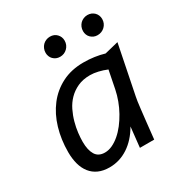

<svg xmlns="http://www.w3.org/2000/svg" viewBox="-164 -804 878 932"><g transform="rotate(-30 275.0 -338.5)"><path d="M326.2 -496.1Q357.9 -496.1 386.7 -491.9Q415.5 -487.8 441.9 -480L519 -499L463.9 -225.1Q461.9 -215.8 459.7 -200.7Q457.5 -185.5 454.6 -159.9Q451.7 -134.3 447.3 -95.5Q442.9 -56.6 437 0H356.9L369.1 -112.8Q335.4 -54.2 287.4 -22.7Q239.3 8.8 183.1 8.8Q147.9 8.8 121.8 -2.9Q95.7 -14.6 78.6 -36.4Q61.5 -58.1 53.2 -88.4Q44.9 -118.7 44.9 -155.8Q44.9 -226.1 63.2 -287.8Q81.5 -349.6 117.2 -396Q152.8 -442.4 205.3 -469.2Q257.8 -496.1 326.2 -496.1ZM130.9 -164.1Q130.9 -117.7 147 -91.3Q163.1 -64.9 199.2 -64.9Q220.2 -64.9 241.2 -74.7Q262.2 -84.5 282.2 -101.6Q302.2 -118.7 320.1 -141.8Q337.9 -165 352.8 -191.7Q367.7 -218.3 378.4 -247.3Q389.2 -276.4 395 -305.2L415 -405.8Q392.1 -415.5 367.9 -421.1Q343.8 -426.8 323.2 -426.8Q283.2 -426.8 253.4 -413.1Q223.6 -399.4 202.1 -377.4Q180.7 -355.5 167 -327.4Q153.3 -299.3 145.3 -270Q137.2 -240.7 134 -212.9Q130.9 -185.1 130.9 -164.1ZM248 -686Q271.5 -686 286.1 -670.7Q300.8 -655.3 300.8 -633.8Q300.8 -621.1 296.1 -610.6Q291.5 -600.1 283.4 -592.3Q275.4 -584.5 265.1 -580.3Q254.9 -576.2 243.2 -576.2Q231.4 -576.2 221.9 -580.3Q212.4 -584.5 205.3 -591.6Q198.2 -598.6 194.6 -608.2Q190.9 -617.7 190.9 -627.9Q190.9 -640.6 195.6 -651.4Q200.2 -662.1 207.8 -669.7Q215.3 -677.2 225.8 -681.6Q236.3 -686 248 -686ZM458 -686Q469.7 -686 479.5 -681.9Q489.3 -677.7 496.3 -670.7Q503.4 -663.6 507.3 -654.1Q511.2 -644.5 511.2 -633.8Q511.2 -621.1 506.6 -610.6Q502 -600.1 493.9 -592.3Q485.8 -584.5 475.3 -580.3Q464.8 -576.2 453.1 -576.2Q441.4 -576.2 431.9 -580.3Q422.4 -584.5 415.3 -591.6Q408.2 -598.6 404.5 -608.2Q400.9 -617.7 400.9 -627.9Q400.9 -640.6 405.5 -651.4Q410.2 -662.1 417.7 -669.7Q425.3 -677.2 435.8 -681.6Q446.3 -686 458 -686ZM0 -490.2Z"/></g></svg>

Font: Code New Roman
Style: Italic
Weight: 400
Italic angle: -11°
Monospace: yes
Designer: Sam Radian
Foundry: Code New Roman
Version: Version 1.508 October 19, 2014